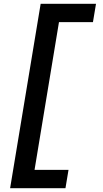

<svg xmlns="http://www.w3.org/2000/svg" viewBox="-20 -843 540 1006"><path d="M33 143 193 -823H483L467 -727H289L161 47H339L323 143Z"/></svg>

Font: Iosevka Term Curly Oblique
Style: Bold
Weight: 700
Italic angle: -9°
Designer: Belleve Invis
Foundry: Belleve Invis
Version: Version 32.3.0